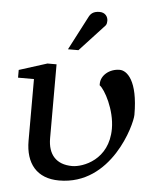

<svg xmlns="http://www.w3.org/2000/svg" viewBox="-53 -784 675 841"><g transform="rotate(5 284.0 -363.5)"><path d="M290 -56C219 -56 183 -98 183 -169V-494H143L20 -455V-421H90V-150C90 -50 140 12 238 12C469 12 542 -261 542 -303C542 -455 492 -494 461 -494C415 -494 379 -462 379 -426V-419C402 -403 449 -317 449 -234C449 -97 337 -56 290 -56ZM351 -739C322 -739 311 -726 304 -712L227 -564H273L383 -683C387 -689 388 -696 388 -703C388 -721 376 -739 351 -739Z"/></g></svg>

Font: Veleka
Style: Regular
Weight: 400
Designer: Stefan Peev, Context Ltd, 2016; SIL International, 1997-2014.
Foundry: Stefan Peev, Context Ltd, 2016
Version: Version 1.000